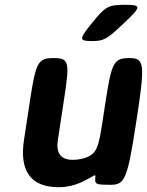

<svg xmlns="http://www.w3.org/2000/svg" viewBox="-20 -770 612 800"><path d="M283 -104C232 -104 213 -134 221 -186L247 -357C271 -512 268 -528 204 -528C139 -528 130 -512 106 -358L80 -187C61 -64 103 10 224 10C258 10 287 3 313 -8C378 -37 379 -52 377 -27C375 -2 381 0 441 0C501 0 511 -24 548 -264C585 -504 583 -528 519 -528C454 -528 445 -511 419 -341C393 -171 392 -139 347 -117C329 -109 308 -104 283 -104ZM364 -675C308 -606 309 -599 362 -599C414 -599 425 -606 498 -675C570 -743 570 -750 501 -750C431 -750 419 -743 364 -675Z"/></svg>

Font: Asimov Print
Style: AIt
Weight: 500
Designer: Google
Version: Version 2.000980: 2014